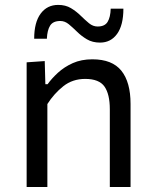

<svg xmlns="http://www.w3.org/2000/svg" viewBox="-20 -744 613 764"><path d="M86 0V-496L158 -501L160.5 -409H169.5Q185.5 -431.5 210.5 -454.5Q235.5 -477.5 269.5 -492.8Q303.5 -508 347.5 -508Q426.5 -508 463 -462.5Q499.5 -417 499.5 -330.5V0H417V-309.5Q417 -369 395.8 -399.5Q374.5 -430 319 -430Q268.5 -430 231.8 -400.8Q195 -371.5 168.5 -330V0ZM378 -574.5Q348 -574.5 326 -587.5Q304 -600.5 286.8 -617.5Q269.5 -634.5 253.8 -647.5Q238 -660.5 220 -660.5Q191 -660.5 179.5 -642.2Q168 -624 166.5 -590H116Q116 -655 141.8 -689.8Q167.5 -724.5 211.5 -724.5Q241 -724.5 262.5 -711.5Q284 -698.5 301.2 -681.5Q318.5 -664.5 334.2 -651.5Q350 -638.5 368.5 -638.5Q397 -638.5 408.2 -657Q419.5 -675.5 420.5 -709.5H471Q471 -644 446 -609.2Q421 -574.5 378 -574.5Z"/></svg>

Font: Commissioner
Style: Regular
Weight: 400
Designer: Kostas Bartsokas
Foundry: Kostas Bartsokas
Version: Version 1.000; ttfautohint (v1.8.3)